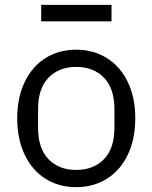

<svg xmlns="http://www.w3.org/2000/svg" viewBox="-20 -759 628 792"><path d="M440 -671H150V-739H440ZM51 -271Q51 -356 81.5 -420Q112 -484 167 -519Q222 -554 294 -554Q366 -554 421.5 -519Q477 -484 507.5 -420Q538 -356 538 -271Q538 -186 507.5 -121.5Q477 -57 421.5 -22Q366 13 294 13Q222 13 167 -22Q112 -57 81.5 -121.5Q51 -186 51 -271ZM452 -232V-309Q452 -394 409 -438.5Q366 -483 294 -483Q223 -483 180 -438.5Q137 -394 137 -309V-232Q137 -147 180 -102.5Q223 -58 294 -58Q366 -58 409 -102.5Q452 -147 452 -232Z"/></svg>

Font: IBM Plex Sans SC
Style: Regular
Weight: 400
Designer: Mike Abbink; Paul van der Laan; Pieter van Rosmalen; Eunyou Noh; Wujin Sim; Chorong Kim; Dohee Lee; Yejin We; Jinhee Kim
Foundry: Sandoll Inc.
Version: Version 1.000